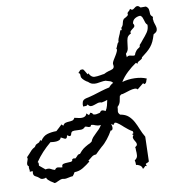

<svg xmlns="http://www.w3.org/2000/svg" viewBox="-308 -1059 1220 1274"><g transform="rotate(-10 301.5 -422.0)"><path d="M747.1 -823.2Q738.3 -831.1 734.9 -840.8Q731.4 -850.6 729 -859.9Q726.6 -869.1 722.7 -877.4Q718.8 -885.7 710 -890.6Q691.4 -890.6 674.8 -880.9Q658.2 -871.1 654.3 -850.6V-848.6Q656.2 -846.7 658.2 -841.8Q660.2 -836.9 660.2 -835Q661.1 -827.1 654.8 -821.8Q648.4 -816.4 641.1 -811Q633.8 -805.7 629.4 -799.8Q625 -793.9 628.9 -785.2L626 -784.2Q606.4 -774.4 601.6 -759.3Q596.7 -744.1 595.2 -726.6Q593.8 -709 590.8 -691.4Q587.9 -673.8 574.2 -660.2L573.2 -659.2Q572.3 -653.3 573.7 -647Q575.2 -640.6 574.2 -634.8Q584 -643.6 593.8 -642.6Q603.5 -641.6 611.8 -639.2Q620.1 -636.7 626 -637.7Q631.8 -638.7 634.8 -651.4V-652.3Q638.7 -659.2 645 -667Q651.4 -674.8 658.2 -678.7Q666 -683.6 669.4 -686.5Q672.9 -689.5 672.9 -700.2Q677.7 -704.1 686 -714.8Q694.3 -725.6 699.2 -731.4Q716.8 -751 731.9 -772.5Q747.1 -793.9 747.1 -823.2ZM327.1 -222.7Q315.4 -220.7 307.1 -222.2Q298.8 -223.6 292.5 -226.1Q286.1 -228.5 279.8 -231Q273.4 -233.4 264.6 -233.4L262.7 -234.4Q260.7 -224.6 255.4 -223.1Q250 -221.7 243.2 -223.6Q236.3 -225.6 230.5 -228Q224.6 -230.5 220.7 -228.5H219.7V-227.5Q208 -214.8 192.4 -214.4Q176.8 -213.9 162.1 -215.3Q147.5 -216.8 136.2 -214.4Q125 -211.9 122.1 -195.3Q120.1 -188.5 114.3 -185.5Q108.4 -184.6 103.5 -188.5Q98.6 -192.4 93.8 -194.3Q91.8 -179.7 86.9 -175.8Q82 -171.9 76.2 -173.8Q70.3 -175.8 63.5 -180.2Q56.6 -184.6 49.8 -186.5Q46.9 -175.8 38.1 -171.4Q29.3 -167 18.6 -166Q7.8 -165 -3.9 -166Q-15.6 -167 -23.4 -168V-167Q-53.7 -141.6 -80.1 -113.3Q-106.4 -85 -128.9 -51.8Q-125 -49.8 -124 -47.9Q-124 -44.9 -123.5 -40Q-123 -35.2 -124 -30.3L-125 -28.3L-85 4.9L-84 3.9Q-63.5 0 -51.3 7.3Q-39.1 14.6 -24.4 18.6Q-18.6 9.8 -13.2 7.3Q-7.8 4.9 -2 5.4Q3.9 5.9 10.3 7.8Q16.6 9.8 24.4 9.8H27.3Q25.4 -7.8 37.1 -11.2Q48.8 -14.6 62.5 -14.6Q76.2 -14.6 88.4 -16.1Q100.6 -17.6 100.6 -32.2Q103.5 -33.2 106.9 -33.7Q110.4 -34.2 112.3 -36.1Q119.1 -31.2 123.5 -34.2Q127.9 -37.1 131.8 -42Q135.7 -46.9 141.1 -52.2Q146.5 -57.6 157.2 -57.6L158.2 -58.6Q173.8 -78.1 186 -87.4Q198.2 -96.7 219.7 -108.4Q225.6 -110.4 234.4 -115.2Q243.2 -120.1 247.1 -124Q252.9 -139.6 263.2 -151.4Q273.4 -163.1 285.2 -173.8Q296.9 -184.6 308.1 -196.3Q319.3 -208 327.1 -222.7ZM680.7 -472.7Q675.8 -462.9 673.8 -454.6Q671.9 -446.3 661.1 -438.5L650.4 -446.3L608.4 -412.1Q602.5 -420.9 587.9 -420.4Q573.2 -419.9 556.2 -415Q539.1 -410.2 522 -404.3Q504.9 -398.4 494.1 -398.4Q492.2 -394.5 484.4 -390.6Q481.4 -372.1 477.1 -354Q472.7 -335.9 457 -321.3Q457 -311.5 455.6 -304.7Q454.1 -297.9 453.6 -292.5Q453.1 -287.1 455.1 -281.2Q457 -275.4 464.8 -267.6H465.8Q500 -261.7 520 -243.7Q540 -225.6 553.2 -200.7Q566.4 -175.8 577.1 -148.4Q587.9 -121.1 602.5 -96.7L603.5 -94.7Q602.5 -53.7 601.1 -12.2Q599.6 29.3 598.6 71.3Q593.8 76.2 585 79.1Q576.2 82 575.2 85Q579.1 94.7 580.1 99.6Q578.1 98.6 575.2 98.1Q572.3 97.7 570.3 96.7Q566.4 101.6 561.5 105.5Q556.6 109.4 551.8 113.3L549.8 106.4Q546.9 94.7 534.7 87.4Q522.5 80.1 510.7 79.1Q510.7 71.3 510.3 63Q509.8 54.7 507.8 46.9Q509.8 46.9 510.7 45.9Q526.4 35.2 527.8 18.1Q529.3 1 527.3 -15.6Q527.3 -20.5 527.3 -26.9Q527.3 -33.2 525.4 -37.1Q530.3 -42 535.2 -44.9Q540 -47.9 540 -55.7Q540 -63.5 535.6 -70.8Q531.2 -78.1 526.9 -85.9Q522.5 -93.8 521.5 -101.6Q520.5 -109.4 528.3 -119.1L519.5 -127L527.3 -128.9L530.3 -131.8Q530.3 -136.7 528.3 -144.5Q513.7 -152.3 501.5 -162.1Q489.3 -171.9 476.6 -182.6Q472.7 -186.5 465.3 -192.9Q458 -199.2 449.7 -206.1Q441.4 -212.9 433.6 -217.3Q425.8 -221.7 419.9 -220.7Q417 -217.8 413.6 -214.4Q410.2 -210.9 408.2 -207Q405.3 -210 402.3 -212.4Q399.4 -214.8 395.5 -217.8Q396.5 -212.9 398.4 -205.1Q400.4 -197.3 399.9 -189.9Q399.4 -182.6 395.5 -177.7Q391.6 -172.9 382.8 -173.8V-171.9Q370.1 -148.4 349.1 -121.6Q328.1 -94.7 306.6 -78.1Q294.9 -68.4 284.2 -57.1Q273.4 -45.9 261.7 -35.2Q243.2 -35.2 230.5 -23.9Q217.8 -12.7 204.1 -2.9L210 2.9Q186.5 22.5 159.2 39.1Q131.8 55.7 100.6 55.7Q96.7 62.5 92.8 68.8Q88.9 75.2 84 80.1Q72.3 80.1 57.6 84Q45.9 86.9 37.1 87.9Q28.3 88.9 15.6 85.9H14.6Q5.9 85.9 -2 88.9Q-9.8 91.8 -16.6 95.2Q-23.4 98.6 -30.3 101.6Q-37.1 104.5 -43.9 103.5Q-45.9 100.6 -52.7 96.7Q-59.6 92.8 -67.4 87.4Q-75.2 82 -82.5 74.7Q-89.8 67.4 -91.8 58.6Q-102.5 63.5 -114.7 63Q-127 62.5 -134.8 53.7L-135.7 52.7Q-145.5 43.9 -159.2 37.6Q-172.9 31.2 -172.9 14.6Q-172.9 10.7 -171.9 7.8Q-170.9 4.9 -171.9 1Q-176.8 1 -181.6 1Q-186.5 1 -191.4 2Q-191.4 -1 -190.4 -3.4Q-189.5 -5.9 -190.4 -8.8Q-191.4 -14.6 -192.4 -22Q-193.4 -29.3 -190.4 -34.2Q-191.4 -35.2 -192.4 -35.2Q-199.2 -41 -199.7 -47.4Q-200.2 -53.7 -198.2 -61Q-196.3 -68.4 -193.4 -75.2Q-190.4 -82 -190.4 -87.9Q-190.4 -89.8 -191.4 -92.3Q-192.4 -94.7 -192.4 -96.7Q-187.5 -101.6 -182.6 -106.9Q-177.7 -112.3 -172.9 -117.2Q-164.1 -127.9 -154.8 -137.2Q-145.5 -146.5 -131.8 -153.3L-129.9 -154.3Q-124 -164.1 -121.1 -167Q-118.2 -169.9 -107.4 -174.8Q-96.7 -178.7 -94.7 -182.1Q-92.8 -185.5 -86.9 -193.4Q-85 -191.4 -83.5 -189.9Q-82 -188.5 -80.1 -186.5Q-60.5 -216.8 -32.7 -225.1Q-4.9 -233.4 28.3 -233.4H29.3Q40 -243.2 49.8 -252Q59.6 -260.7 70.3 -271.5Q73.2 -268.6 75.7 -265.6Q78.1 -262.7 81.1 -260.7Q87.9 -274.4 98.6 -277.3Q109.4 -280.3 121.6 -280.8Q133.8 -281.2 144.5 -283.7Q155.3 -286.1 162.1 -299.8Q164.1 -298.8 166 -298.8Q175.8 -296.9 188 -293.9Q200.2 -291 211.4 -291Q222.7 -291 231.9 -295.9Q241.2 -300.8 246.1 -314.5Q250 -309.6 253.4 -306.6Q256.8 -303.7 260.7 -300.8Q263.7 -303.7 266.6 -306.6Q269.5 -309.6 271.5 -314.5Q276.4 -313.5 284.2 -309.6Q286.1 -300.8 293.9 -298.8Q301.8 -296.9 310.5 -297.9Q319.3 -298.8 326.7 -301.3Q334 -303.7 335.9 -303.7V-304.7Q343.8 -317.4 354 -315.9Q364.3 -314.5 374 -307.6Q384.8 -324.2 389.2 -341.8Q393.6 -359.4 397.5 -378.9Q389.6 -376 379.9 -373Q370.1 -370.1 358.4 -368.2Q344.7 -373 331.5 -369.1Q318.4 -365.2 306.6 -360.8Q294.9 -356.4 284.2 -356.9Q273.4 -357.4 263.7 -372.1Q259.8 -364.3 250.5 -363.8Q241.2 -363.3 232.4 -363.3Q230.5 -379.9 235.8 -394.5Q241.2 -409.2 263.7 -414.1Q276.4 -417 289.1 -419.9Q301.8 -422.9 314.5 -426.8Q339.8 -434.6 368.2 -443.4Q396.5 -452.1 424.8 -458Q437.5 -474.6 456.1 -483.4Q448.2 -494.1 436.5 -497.6Q424.8 -501 412.1 -504.9L411.1 -505.9Q394.5 -506.8 379.4 -503.9Q364.3 -501 349.6 -499.5Q335 -498 320.8 -501.5Q306.6 -504.9 293 -518.6Q282.2 -523.4 269.5 -534.7Q256.8 -545.9 252 -556.6Q252 -558.6 251.5 -560.5Q251 -562.5 251 -564.5Q250 -577.1 250 -579.6Q250 -582 240.2 -587.9Q249 -596.7 253.4 -602.5Q257.8 -608.4 271.5 -606.4H274.4Q282.2 -597.7 287.6 -587.4Q293 -577.1 298.8 -568.4L304.7 -574.2Q306.6 -572.3 307.1 -570.8Q307.6 -569.3 308.6 -567.4Q322.3 -544.9 340.8 -544.4Q359.4 -543.9 381.8 -547.9Q384.8 -548.8 395 -550.3Q405.3 -551.8 407.2 -551.8Q415 -555.7 422.4 -559.1Q429.7 -562.5 437.5 -564.5Q451.2 -567.4 464.8 -572.8Q478.5 -578.1 478.5 -594.7Q478.5 -596.7 477.5 -597.7Q477.5 -599.6 477.1 -603.5Q476.6 -607.4 476.6 -609.4Q477.5 -618.2 485.8 -631.8Q494.1 -645.5 502.9 -659.7Q511.7 -673.8 516.6 -686.5Q521.5 -699.2 515.6 -705.1Q518.6 -707 521 -712.9Q523.4 -718.8 525.9 -725.1Q528.3 -731.4 531.2 -736.8Q534.2 -742.2 538.1 -743.2Q538.1 -755.9 542.5 -767.1Q546.9 -778.3 551.8 -789.1Q555.7 -795.9 557.6 -803.7Q559.6 -811.5 563.5 -819.3L569.3 -817.4L573.2 -821.3Q573.2 -824.2 572.8 -827.1Q572.3 -830.1 572.3 -833Q585 -845.7 587.4 -861.3Q589.8 -877 598.6 -887.7V-888.7Q609.4 -894.5 616.2 -898.4Q623 -902.3 630.9 -910.2Q627 -923.8 636.2 -930.2Q645.5 -936.5 651.4 -947.3Q660.2 -938.5 666 -939.5Q671.9 -940.4 677.2 -944.8Q682.6 -949.2 689 -953.6Q695.3 -958 704.1 -957Q710.9 -955.1 713.9 -951.7Q716.8 -948.2 721.7 -944.3H756.8Q758.8 -943.4 758.8 -943.4Q772.5 -933.6 774.4 -920.9Q776.4 -908.2 776.4 -894.5Q776.4 -884.8 781.2 -879.4Q786.1 -874 792 -868.2L791 -865.2Q790 -862.3 789.1 -856.9Q788.1 -851.6 790 -848.6Q790 -835.9 794.9 -822.8Q799.8 -809.6 802.2 -797.4Q804.7 -785.2 800.3 -774.4Q795.9 -763.7 777.3 -754.9Q775.4 -752.9 775.4 -752Q767.6 -725.6 758.8 -707Q750 -688.5 737.8 -673.8Q725.6 -659.2 710 -646Q694.3 -632.8 673.8 -617.2L672.9 -616.2Q673.8 -611.3 669.4 -607.4Q665 -603.5 659.2 -600.6Q653.3 -597.7 647.5 -594.2Q641.6 -590.8 639.6 -586.9Q638.7 -585 638.2 -583.5Q637.7 -582 636.7 -580.1Q634.8 -582 632.3 -584Q629.9 -585.9 627.9 -587.9L626 -586.9Q596.7 -567.4 566.4 -539.1Q536.1 -510.7 516.6 -478.5Q556.6 -490.2 602.1 -488.8Q647.5 -487.3 680.7 -472.7Z"/></g></svg>

Font: Homemade Apple
Style: Regular
Weight: 400
Designer: Font Diner, Inc
Foundry: Font Diner, Inc
Version: Version 1.000